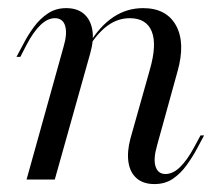

<svg xmlns="http://www.w3.org/2000/svg" viewBox="-20 -446 548 477"><path d="M363.7 11.3Q336.3 11.3 319.8 -2.8Q303.2 -16.9 299.2 -42.7Q295.2 -68.5 304 -101.6L352.4 -273.4Q370.2 -335.5 356.9 -368.1Q343.5 -400.8 302.4 -400.8Q273.4 -400.8 248.4 -383.1Q223.4 -365.3 201.6 -330.6L200.8 -336.3Q228.2 -381.5 261.7 -403.6Q295.2 -425.8 335.5 -425.8Q393.5 -425.8 417.3 -382.7Q441.1 -339.5 421 -268.5L370.2 -84.7Q360.5 -50.8 366.5 -32.3Q372.6 -13.7 391.1 -13.7Q409.7 -13.7 427.4 -31Q445.2 -48.4 462.1 -79.8L478.2 -109.7H487.1L468.5 -75Q458.1 -55.6 443.5 -35.5Q429 -15.3 409.7 -2Q390.3 11.3 363.7 11.3ZM46 0 137.9 -329.8Q147.6 -362.1 141.9 -381.5Q136.3 -400.8 116.1 -400.8Q98.4 -400.8 80.6 -383.9Q62.9 -366.9 46 -334.7L30.6 -304.8H21L39.5 -339.5Q50 -359.7 64.5 -379.4Q79 -399.2 98.8 -412.5Q118.5 -425.8 144.4 -425.8Q171.8 -425.8 188.3 -411.7Q204.8 -397.6 209.3 -372.2Q213.7 -346.8 204 -312.9L116.1 0Z"/></svg>

Font: Playfair 144pt Light
Style: Italic
Weight: 300
Italic angle: -15.6°
Designer: Claus Eggers Sørensen
Foundry: Claus Eggers Sørensen
Version: Version 2.001;gftools[0.9.30]